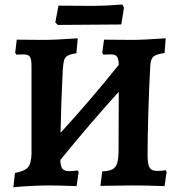

<svg xmlns="http://www.w3.org/2000/svg" viewBox="-20 -818 791 847"><path d="M715 -60 706 3Q620 0 561 0L423 2L431 -62Q460 -63 475.5 -71Q491 -79 497 -98.5Q503 -118 503 -155L504 -413Q381 -278 246 -112Q247 -84 255.5 -73.5Q264 -63 285 -63Q303 -63 322 -66L327 -60L318 3Q234 0 198 0Q154 0 97 3.5Q40 7 39 9L46 -55Q89 -63 103.5 -80Q118 -97 119 -139V-526Q119 -557 112 -567.5Q105 -578 83 -578L52 -577L47 -585L54 -643L174 -642Q222 -642 323 -649L317 -583Q290 -579 278.5 -572.5Q267 -566 263 -553Q259 -540 257 -511Q250 -376 247 -232Q371 -367 504 -532Q503 -559 496 -568.5Q489 -578 468 -578L436 -577L431 -585L439 -643L566 -642Q610 -642 711 -649L706 -584Q669 -579 657 -568.5Q645 -558 643 -529Q638 -443 634.5 -327Q631 -211 631 -132Q631 -93 640 -78.5Q649 -64 673 -64Q690 -64 711 -67ZM224 -719 238 -793 392 -792Q440 -792 519 -798L527 -785L515 -710L374 -709L235 -708Z"/></svg>

Font: Alegreya
Style: Bold
Weight: 700
Designer: Juan Pablo del Peral
Foundry: Huerta Tipografica
Version: Version 2.008; ttfautohint (v1.8)